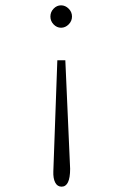

<svg xmlns="http://www.w3.org/2000/svg" viewBox="-20 -619 478 720"><path d="M209 -599Q225 -599 237.5 -586.5Q250 -574 250 -557Q250 -540 237.5 -527.5Q225 -515 209 -515Q193 -515 181 -527.5Q169 -540 169 -557Q169 -574 181 -586.5Q193 -599 209 -599ZM195 -393H225L243 14Q243 81 211 81Q195 81 187 65.5Q179 50 180 24Z"/></svg>

Font: Inconsolata SemiCondensed Light
Style: Regular
Weight: 300
Width: 4
Monospace: yes
Designer: Raph Levien, Cyreal, Brenton Simpson
Foundry: Raph Levien, Cyreal, Google
Version: Version 3.100; ttfautohint (v1.8.4.7-5d5b)